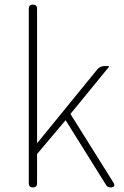

<svg xmlns="http://www.w3.org/2000/svg" viewBox="-20 -814 539 834"><path d="M105 -397V-18C105 -6 111 0 123 0C135 0 141 -6 141 -18V-145L265 -292L441 -10C445 -3 452 0 460 0C477 0 481 -8 472 -22L286 -319L452 -522C455 -525 454 -527 449 -527H435H432C421 -527 410 -521 403 -513L143 -194H141V-776C141 -788 135 -794 123 -794C111 -794 105 -788 105 -776Z"/></svg>

Font: GenSenRounded2 TW EL
Style: Regular
Weight: 250
Version: Version 2.100;PS 2.1;hotconv 16.6.51;makeotf.lib2.5.65220 DE